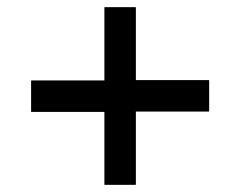

<svg xmlns="http://www.w3.org/2000/svg" viewBox="-20 -517 682 537"><path d="M360 0H272V-204H67V-292H272V-497H360V-293H565V-205H360Z"/></svg>

Font: Rosario Light
Style: Bold
Weight: 700
Version: Version 1.101; ttfautohint (v1.8.1.43-b0c9)